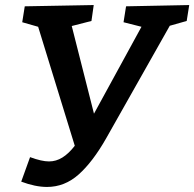

<svg xmlns="http://www.w3.org/2000/svg" viewBox="-20 -722 769 760"><path d="M729 -702 719 -639 652 -620 400 -174Q347 -81 291.5 -31.5Q236 18 166 18Q120 18 64 -3L99 -100Q145 -83 174 -83Q202 -83 227 -98.5Q252 -114 276 -145L131 -616L68 -634L78 -697L351 -702L342 -639L264 -619L352 -272L540 -616L469 -634L479 -697Z"/></svg>

Font: Bitter Pro SemiBold
Style: Italic
Weight: 600
Italic angle: -9°
Designer: Sol Matas, and Bitter project Authors
Foundry: Sol Matas
Version: Version 1.010